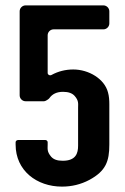

<svg xmlns="http://www.w3.org/2000/svg" viewBox="-20 -687 465 713"><path d="M210 6C246 6 280 -2 312 -19C373 -52 386 -88 386 -150V-300C386 -315 385 -330 381 -344C368 -394 310 -429 252 -429C223 -429 196 -422 172 -409C166 -405 157 -409 157 -416V-556C157 -568 167 -578 179 -578H364C376 -578 386 -588 386 -600V-645C386 -657 376 -667 364 -667H75C63 -667 53 -657 53 -645V-333C53 -321 63 -311 75 -311H144C149 -311 161 -319 163 -322C174 -338 191 -346 214 -346C234 -346 248 -341 257 -331C273 -313 270 -302 270 -287V-146C270 -118 262 -90 213 -90C192 -90 179 -95 170 -105C154 -124 157 -134 157 -150V-159C157 -163 153 -167 149 -167H47C42 -167 38 -163 38 -159V-150C38 -53 117 6 210 6Z"/></svg>

Font: DIN Rundschrift
Style: Breit
Weight: 400
Width: 7
Version: Version 1.027